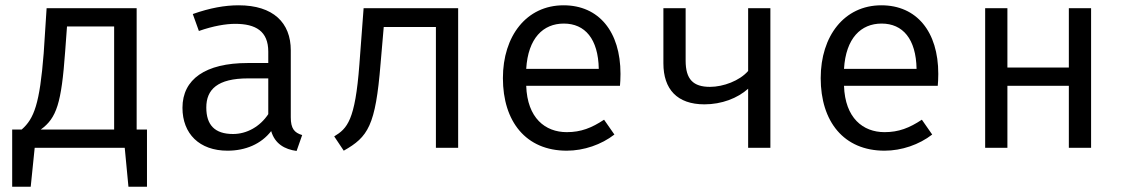

<svg xmlns="http://www.w3.org/2000/svg" viewBox="-20 -558 4240 725"><path d="M496 -69V-527H156L145 -357C130 -167 109 -110 62 -69H26V147H96L111 0H451L465 147H535V-69ZM411 -69H143H134C194 -112 212 -169 226 -363L233 -458H411Z M1078 -115V-368C1078 -472 1012 -538 881 -538C829 -538 773 -528 708 -505L731 -441C785 -460 833 -468 868 -468C946 -468 993 -440 993 -363V-320H915C756 -320 669 -259 669 -151C669 -53 733 11 839 11C907 11 966 -14 1004 -63C1018 -15 1055 6 1100 12L1121 -48C1091 -57 1078 -73 1078 -115ZM860 -52C791 -52 759 -86 759 -152C759 -220 801 -262 917 -262H993V-127C962 -80 912 -52 860 -52Z M1710 -527H1353L1337 -314C1321 -102 1291 -73 1242 -43L1278 11C1370 -41 1398 -83 1417 -317L1429 -456H1626V0H1710Z M1967 -234H2321C2322 -245 2323 -261 2323 -279C2323 -439 2241 -538 2108 -538C1968 -538 1879 -422 1879 -263C1879 -99 1966 11 2120 11C2185 11 2251 -12 2300 -50L2261 -106C2214 -75 2174 -59 2120 -59C2039 -59 1971 -112 1967 -234ZM2109 -469C2189 -469 2239 -411 2241 -298H1967C1974 -414 2031 -469 2109 -469Z M2889 -527H2805V-290C2773 -253 2711 -230 2661 -230C2598 -230 2569 -258 2569 -329V-527H2485V-319C2485 -221 2537 -164 2640 -164C2705 -164 2765 -187 2805 -223V0H2889Z M3167 -234H3521C3522 -245 3523 -261 3523 -279C3523 -439 3441 -538 3308 -538C3168 -538 3079 -422 3079 -263C3079 -99 3166 11 3320 11C3385 11 3451 -12 3500 -50L3461 -106C3414 -75 3374 -59 3320 -59C3239 -59 3171 -112 3167 -234ZM3309 -469C3389 -469 3439 -411 3441 -298H3167C3174 -414 3231 -469 3309 -469Z M4016 0H4100V-527H4016V-303H3784V-527H3700V0H3784V-234H4016Z"/></svg>

Font: FiraMono Nerd Font
Style: Regular
Weight: 400
Designer: Carrois Corporate & Edenspiekermann AG
Foundry: Carrois Corporate GbR & Edenspiekermann AG
Version: Version 003.206;Nerd Fonts 3.3.0